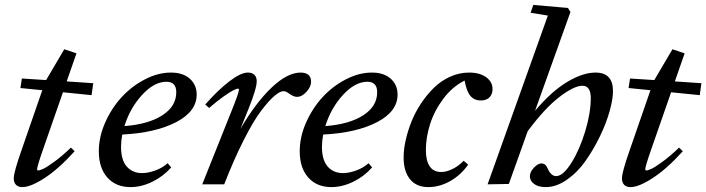

<svg xmlns="http://www.w3.org/2000/svg" viewBox="-20 -745 2855 776"><path d="M70.3 11.2Q53.7 11.2 44.7 2Q35.6 -7.3 35.6 -24.4Q35.6 -48.8 66.9 -137.7L150.9 -380.4L62.5 -389.2L68.4 -427.7L166.5 -421.4L239.7 -545.9L289.1 -529.3L249.5 -416L356.9 -408.7L350.1 -360.4L234.4 -372.1L153.3 -139.2Q129.9 -72.3 129.9 -60.1Q129.9 -56.2 133.8 -56.2Q140.6 -56.2 155 -62.7Q169.4 -69.3 200.2 -91.8Q231 -114.3 266.6 -148.4L281.7 -133.8Q217.8 -63 160.9 -25.9Q104 11.2 70.3 11.2Z M507.3 11.2Q448.7 11.2 414.1 -27.3Q379.4 -65.9 379.4 -133.8Q379.4 -191.4 405 -249.5Q430.7 -307.6 471.2 -351.8Q511.7 -396 564.9 -423.8Q618.2 -451.7 670.9 -451.7Q719.7 -451.7 747.3 -426.8Q774.9 -401.9 774.9 -362.8Q774.9 -294.4 691.7 -251.2Q608.4 -208 474.1 -201.2Q469.2 -173.3 469.2 -151.9Q469.2 -98.1 492.4 -71.8Q515.6 -45.4 554.2 -45.4Q578.1 -45.4 606.9 -55.7Q635.7 -65.9 657.7 -85.4L671.9 -68.4Q639.6 -31.7 595.5 -10.3Q551.3 11.2 507.3 11.2ZM652.8 -414.6Q603 -414.6 554.2 -361.3Q505.4 -308.1 482.9 -235.4Q580.1 -242.7 636.2 -279.1Q692.4 -315.4 692.4 -372.1Q692.4 -414.6 652.8 -414.6Z M797.4 0 918.5 -303.2Q945.8 -371.1 945.8 -382.8Q945.8 -386.7 941.4 -386.7Q936 -386.7 922.1 -379.6Q908.2 -372.6 882.1 -354Q856 -335.4 825.2 -308.6L809.6 -322.8Q860.8 -380.9 907 -416.3Q953.1 -451.7 981.9 -451.7Q999 -451.7 1008.3 -442.6Q1017.6 -433.6 1017.6 -417Q1017.6 -387.2 983.9 -303.7L951.7 -224.1Q1013.7 -330.1 1077.6 -390.9Q1141.6 -451.7 1194.8 -451.7Q1237.3 -451.7 1237.3 -414.1Q1237.3 -395 1219 -374.3Q1200.7 -353.5 1179.7 -353.5Q1166.5 -353.5 1146.5 -368.2Q1135.3 -376.5 1126 -376.5Q1111.3 -376.5 1088.6 -356.9Q1065.9 -337.4 1035.2 -296.9Q1004.4 -256.3 965.1 -179Q925.8 -101.6 886.2 0Z M1319.3 11.2Q1260.7 11.2 1226.1 -27.3Q1191.4 -65.9 1191.4 -133.8Q1191.4 -191.4 1217 -249.5Q1242.7 -307.6 1283.2 -351.8Q1323.7 -396 1377 -423.8Q1430.2 -451.7 1482.9 -451.7Q1531.7 -451.7 1559.3 -426.8Q1586.9 -401.9 1586.9 -362.8Q1586.9 -294.4 1503.7 -251.2Q1420.4 -208 1286.1 -201.2Q1281.2 -173.3 1281.2 -151.9Q1281.2 -98.1 1304.4 -71.8Q1327.6 -45.4 1366.2 -45.4Q1390.1 -45.4 1418.9 -55.7Q1447.8 -65.9 1469.7 -85.4L1483.9 -68.4Q1451.7 -31.7 1407.5 -10.3Q1363.3 11.2 1319.3 11.2ZM1464.8 -414.6Q1415 -414.6 1366.2 -361.3Q1317.4 -308.1 1294.9 -235.4Q1392.1 -242.7 1448.2 -279.1Q1504.4 -315.4 1504.4 -372.1Q1504.4 -414.6 1464.8 -414.6Z M1711.4 11.2Q1662.6 11.2 1637 -20.8Q1611.3 -52.7 1611.3 -108.4Q1611.3 -140.6 1619.6 -178.2Q1627.9 -215.8 1643.3 -254.2Q1658.7 -292.5 1682.4 -327.9Q1706.1 -363.3 1734.4 -390.9Q1762.7 -418.5 1799.6 -435.1Q1836.4 -451.7 1876 -451.7Q1918.9 -451.7 1944.8 -432.9Q1970.7 -414.1 1970.7 -384.8Q1970.7 -364.7 1958.5 -351.8Q1946.3 -338.9 1923.3 -338.9Q1896.5 -338.9 1880.9 -357.9Q1865.2 -377 1857.9 -419.4Q1808.6 -395 1772 -346.2Q1735.4 -297.4 1718.3 -243.4Q1701.2 -189.5 1701.2 -138.2Q1701.2 -96.2 1716.6 -73Q1731.9 -49.8 1763.7 -49.8Q1783.7 -49.8 1808.1 -61.5Q1832.5 -73.2 1854 -95.2L1872.1 -79.6Q1842.8 -37.6 1799.8 -13.2Q1756.8 11.2 1711.4 11.2Z M1950.7 0 2194.3 -682.1 2124.5 -693.4 2135.3 -725.1 2275.4 -712.9 2285.6 -696.8 2142.6 -297.4Q2208.5 -375.5 2272 -413.6Q2335.4 -451.7 2386.7 -451.7Q2457.5 -451.7 2457.5 -377Q2457.5 -344.2 2443.8 -295.4Q2430.2 -246.6 2404.5 -193.6Q2378.9 -140.6 2346.4 -94.5Q2314 -48.3 2271.2 -18.6Q2228.5 11.2 2186 11.2Q2155.3 11.2 2138.4 -1.7Q2121.6 -14.6 2121.6 -32.2Q2121.6 -49.8 2137.7 -67.1Q2153.8 -84.5 2168.5 -84.5Q2185.5 -84.5 2193.4 -64Q2198.2 -51.8 2207.3 -42.5Q2216.3 -33.2 2227.5 -33.2Q2255.4 -33.2 2288.8 -85.9Q2322.3 -138.7 2345 -213.6Q2367.7 -288.6 2367.7 -348.6Q2367.7 -398.4 2334 -398.4Q2300.3 -398.4 2241.2 -353.3Q2182.1 -308.1 2112.8 -214.8L2036.6 -1.5Z M2528.3 11.2Q2511.7 11.2 2502.7 2Q2493.7 -7.3 2493.7 -24.4Q2493.7 -48.8 2524.9 -137.7L2608.9 -380.4L2520.5 -389.2L2526.4 -427.7L2624.5 -421.4L2697.8 -545.9L2747.1 -529.3L2707.5 -416L2814.9 -408.7L2808.1 -360.4L2692.4 -372.1L2611.3 -139.2Q2587.9 -72.3 2587.9 -60.1Q2587.9 -56.2 2591.8 -56.2Q2598.6 -56.2 2613 -62.7Q2627.4 -69.3 2658.2 -91.8Q2689 -114.3 2724.6 -148.4L2739.7 -133.8Q2675.8 -63 2618.9 -25.9Q2562 11.2 2528.3 11.2Z"/></svg>

Font: Elstob 10pt Medium
Style: Italic
Weight: 500
Italic angle: -20°
Designer: Peter S. Baker
Version: Version 1.015